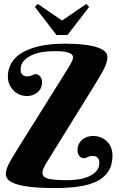

<svg xmlns="http://www.w3.org/2000/svg" viewBox="-20 -950 622 976"><path d="M324.2 -34.2Q350.6 -34.2 378.9 -38.3Q407.2 -42.5 430.7 -52.7Q454.1 -63 469.5 -79.8Q484.9 -96.7 484.9 -122.1Q484.9 -137.2 479.2 -144.5Q473.6 -151.9 466.8 -154.8Q459 -158.2 449.2 -157.2Q441.9 -157.2 436 -155.5Q430.2 -153.8 425 -151.6Q419.9 -149.4 415.3 -147.7Q410.6 -146 405.8 -146Q400.4 -146 395 -148.4Q389.6 -150.9 384.8 -155.8Q379.9 -160.6 377 -168.2Q374 -175.8 374 -186Q374 -205.6 381.3 -219.2Q388.7 -232.9 399.9 -241.7Q411.1 -250.5 424.8 -254.6Q438.5 -258.8 451.2 -258.8Q476.1 -258.8 494.9 -250.5Q513.7 -242.2 526.4 -228.5Q539.1 -214.8 545.4 -197Q551.8 -179.2 551.8 -160.2Q551.8 -111.8 531.2 -79.8Q510.7 -47.9 472.9 -28.8Q435.1 -9.8 381.3 -2Q327.6 5.9 261.2 5.9Q182.1 5.9 132.8 -0.2Q83.5 -6.3 56.2 -16.4Q28.8 -26.4 19.3 -39.1Q9.8 -51.8 9.8 -64.9Q9.8 -76.2 13.2 -88.4Q16.6 -100.6 24.2 -115.7Q31.7 -130.9 43.5 -150.6Q55.2 -170.4 71.8 -196.8L315.9 -586.9Q321.8 -596.7 328.1 -606.7Q334.5 -616.7 339.6 -626.2Q344.7 -635.7 347.9 -644Q351.1 -652.3 351.1 -658.2Q351.1 -670.9 338.9 -677.5Q326.7 -684.1 310.1 -686.8Q293.5 -689.5 276.4 -689.7Q259.3 -689.9 249 -689.9Q222.7 -689.9 193.8 -685.1Q165 -680.2 140.9 -669.2Q116.7 -658.2 100.8 -640.4Q85 -622.6 85 -596.2Q85 -581.5 90.6 -574.2Q96.2 -566.9 103 -564.5Q110.8 -561 121.1 -562Q127.9 -562 133.5 -563.7Q139.2 -565.4 144 -567.6Q148.9 -569.8 153.6 -571.5Q158.2 -573.2 163.1 -573.2Q166.5 -573.2 171.9 -570.8Q177.2 -568.4 182.1 -563.5Q187 -558.6 190.4 -551Q193.8 -543.5 193.8 -533.2Q193.8 -514.2 186.8 -500.7Q179.7 -487.3 168.7 -478.8Q157.7 -470.2 144.5 -466.1Q131.3 -461.9 119.1 -461.9Q94.7 -461.9 76.2 -470.7Q57.6 -479.5 45.2 -493.7Q32.7 -507.8 26.4 -524.9Q20 -542 20 -559.1Q20 -593.3 32.7 -619.4Q45.4 -645.5 67.1 -664.1Q88.9 -682.6 117.4 -695.1Q146 -707.5 177.7 -714.8Q209.5 -722.2 242.2 -725.1Q274.9 -728 305.2 -728Q363.3 -728 405 -723.1Q446.8 -718.3 473.6 -709.5Q500.5 -700.7 513.2 -688.5Q525.9 -676.3 525.9 -661.1Q525.9 -650.9 523.4 -639.6Q521 -628.4 514.9 -613.8Q508.8 -599.1 498.3 -580.3Q487.8 -561.5 472.2 -536.1L220.2 -128.9Q210.4 -113.3 203.1 -98.4Q195.8 -83.5 195.8 -70.8Q195.8 -60.1 202.9 -53Q210 -45.9 225.3 -41.7Q240.7 -37.6 265.1 -35.9Q289.6 -34.2 324.2 -34.2ZM267.1 -772 157.2 -915 172.4 -929.7 295.4 -845.7 418.5 -929.7 433.1 -915 323.2 -772Z"/></svg>

Font: Berkshire Swash
Style: Regular
Weight: 400
Designer: Astigmatic (AOETI)
Foundry: Astigmatic (AOETI)
Version: Version 1.001